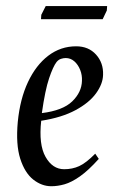

<svg xmlns="http://www.w3.org/2000/svg" viewBox="-20 -618 388 649"><path d="M153.4 11.5Q121.1 11.5 92.4 -11Q63.8 -33.6 48.4 -81.6Q33.1 -129.6 40.1 -206Q47.7 -283.4 74.6 -340.7Q101.5 -397.9 143.2 -429.7Q185 -461.5 237.4 -461.5Q279.4 -461.5 304.6 -433.5Q329.9 -405.5 328.4 -365.1Q327.8 -334.6 304.7 -302.6Q281.6 -270.6 235.1 -245.6Q188.7 -220.6 119.3 -209.8Q110.4 -129.3 134 -87.7Q157.5 -46 196.9 -46Q224.7 -46 247.7 -56.5Q270.8 -67 301.9 -98.5L313.9 -80.9Q278.6 -41.7 250.1 -21.7Q221.5 -1.7 198.3 4.9Q175 11.5 153.4 11.5ZM121.5 -235.7Q192.4 -244.5 224.2 -275.4Q256 -306.4 257 -344.5Q258 -364.3 251 -381.8Q244 -399.4 231.4 -410.6Q218.7 -421.8 201.9 -421.8Q194.7 -421.8 186.2 -419.1Q177.8 -416.4 171.2 -408.4Q159.5 -393.4 146 -353.5Q132.5 -313.6 121.5 -235.7ZM118.6 -553 119.6 -568 134.6 -597.6H342.1L341.1 -582.6L327 -553Z"/></svg>

Font: Ancizar Serif Light
Style: Italic
Weight: 300
Italic angle: -4°
Designer: Cesar Puertas, Viviana Monsalve, Julian Moncada, Julian Prieto, Jose Castro, Felipe Aragon, Mariel Hernandez, Sara Alarc
Version: Version 8.100